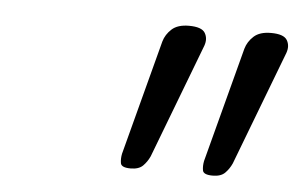

<svg xmlns="http://www.w3.org/2000/svg" viewBox="-33 -1041 583 373"><g transform="rotate(5 258.5 -854.0)"><path d="M233 -711Q215 -711 213.5 -719.5Q212 -728 214 -738L273 -962Q277 -976 288.5 -986.5Q300 -997 322 -997Q347 -997 353.5 -986Q360 -975 355 -961L270 -738Q265 -727 257 -719Q249 -711 233 -711ZM393 -711Q375 -711 373.5 -719.5Q372 -728 374 -738L433 -962Q437 -976 448.5 -986.5Q460 -997 482 -997Q507 -997 513.5 -986Q520 -975 515 -961L430 -738Q425 -727 417 -719Q409 -711 393 -711Z"/></g></svg>

Font: Playwrite US Trad Light
Style: Regular
Weight: 300
Designer: Veronika Burian, José Scaglione
Foundry: TypeTogether
Version: Version 1.003